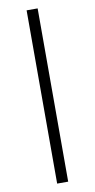

<svg xmlns="http://www.w3.org/2000/svg" viewBox="-100 -848 487 989"><g transform="rotate(-10 144.0 -354.0)"><path d="M172.9 99.6H115.2V-806.6H172.9Z"/></g></svg>

Font: Pretendard Std Light
Style: Regular
Weight: 300
Designer: Base glyphs from Inter by Rasmus Andersson; Hangeul glyphs from Noto Sans CJK(Source Han Sans) by Jang Soo-young and Kan
Foundry: Kil Hyung-jin
Version: Version 1.309